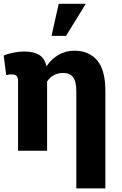

<svg xmlns="http://www.w3.org/2000/svg" viewBox="-21 -811 655 1033"><path d="M389.6 202.6V-320.8Q389.6 -373.5 371.8 -396Q354 -418.5 318.4 -418.5Q264.2 -418.5 232.4 -373V0H76.2V-374.5Q76.2 -394.5 68.4 -402.6Q60.5 -410.6 43 -410.6Q34.2 -410.6 30 -410.4Q25.9 -410.2 12.2 -407.2L-1 -511.7Q17.6 -521 48.6 -527.3Q79.6 -533.7 110.8 -533.7Q208 -533.7 226.1 -464.8Q227.1 -461.9 227.8 -459.2Q228.5 -456.5 229 -454.1Q255.4 -493.7 293.9 -515.9Q332.5 -538.1 379.4 -538.1Q457.5 -538.1 501.7 -486.3Q545.9 -434.6 545.9 -320.8V202.6ZM256.3 -618.2 294.9 -790.5H440.4L334.5 -618.2Z"/></svg>

Font: Roboto Slab ExtraBold
Style: Regular
Weight: 800
Designer: Google
Version: Version 2.001; ttfautohint (v1.8.3)